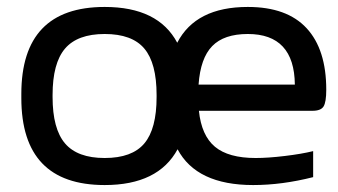

<svg xmlns="http://www.w3.org/2000/svg" viewBox="-20 -529 983 558"><path d="M42 -255.9Q42 -508.8 284.2 -508.8Q439.9 -508.8 495.1 -404.8Q548.8 -508.8 700.2 -508.8Q814 -508.8 871.1 -447Q928.2 -385.3 928.2 -268.1Q928.2 -232.4 920.4 -219.7Q912.6 -207 888.2 -207H558.1Q565.4 -135.3 604.7 -102.5Q644 -69.8 723.1 -69.8Q759.3 -69.8 807.9 -75.7Q856.4 -81.5 890.1 -89.8V-14.2Q799.3 8.8 715.8 8.8Q551.3 8.8 496.1 -95.2Q439.9 8.8 284.2 8.8Q42 8.8 42 -244.1ZM132.8 -247.1Q132.8 -154.8 168.9 -112.3Q205.1 -69.8 284.2 -69.8Q363.8 -69.8 399.4 -112.1Q435.1 -154.3 435.1 -247.1V-252.9Q435.1 -345.7 399.4 -387.9Q363.8 -430.2 284.2 -430.2Q205.1 -430.2 168.9 -387.7Q132.8 -345.2 132.8 -252.9ZM557.1 -283.2H836.9Q835.4 -430.2 700.2 -430.2Q630.9 -430.2 596.7 -395Q562.5 -359.9 557.1 -283.2Z"/></svg>

Font: LT Wave Text
Style: Regular
Weight: 400
Designer: Daniel Lyons
Version: Version 2.5 (Glyphs App)